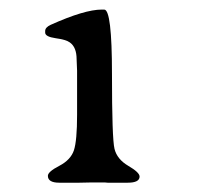

<svg xmlns="http://www.w3.org/2000/svg" viewBox="-20 -728 421 411"><path d="M76.7 -658.2V-661.6Q76.7 -669.4 88.4 -674.8Q161.1 -707.5 197.8 -707.5H203.1Q219.7 -707.5 219.7 -569.6Q219.7 -431.6 225.1 -409.4Q230.5 -387.2 254.6 -373Q278.8 -358.9 278.8 -350.1Q278.8 -336.9 253.4 -336.9H210.4L204.6 -337.4H174.3L149.9 -336.9H106.9Q82.5 -336.9 82.5 -351.6Q82.5 -360.4 106.9 -373Q131.3 -385.7 138.2 -406.2Q145 -426.8 145 -482.4V-576.7L144 -601.1Q144 -627 129.4 -637.2Q121.6 -643.1 99.1 -646.2Q76.7 -649.4 76.7 -658.2Z"/></svg>

Font: Averia Serif
Style: Regular
Weight: 500
Version: Version 1.0